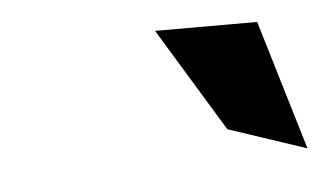

<svg xmlns="http://www.w3.org/2000/svg" viewBox="-28 -787 375 221"><g transform="rotate(-5 160.0 -677.0)"><path d="M157 -752 230 -632 320 -602 275 -752Z"/></g></svg>

Font: Charger Pro
Style: Obl
Weight: 400
Designer: Jasper
Foundry: Cannot Into Space Fonts
Version: Version 1.09